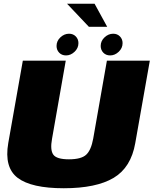

<svg xmlns="http://www.w3.org/2000/svg" viewBox="-20 -998 818 1022"><path d="M319.5 4Q492 4 584.8 -51.2Q677.5 -106.5 700 -236.5L777.5 -675H549L476 -259.5Q465 -199 438.8 -174.5Q412.5 -150 347 -150Q281.5 -150 263.8 -174.8Q246 -199.5 257 -259.5L330 -675H101.5L24 -236.5Q1.5 -106.5 74.2 -51.2Q147 4 319.5 4ZM331.5 -703Q356.5 -703 377 -722.5Q397.5 -742 397.5 -768.5Q397.5 -789.5 383.5 -804Q369.5 -818.5 347.5 -818.5Q322 -818.5 301.5 -799.2Q281 -780 281 -753.5Q281 -732 295 -717.5Q309 -703 331.5 -703ZM566.5 -703Q591.5 -703 612 -722.5Q632.5 -742 632.5 -768.5Q632.5 -789.5 618.5 -804Q604.5 -818.5 582.5 -818.5Q557 -818.5 536.5 -799.2Q516 -780 516 -753.5Q516 -732 530 -717.5Q544 -703 566.5 -703ZM453 -855.5H550.5L483.5 -978H337Z"/></svg>

Font: Anybody UltraCondensed Thin Black
Style: Italic
Weight: 900
Italic angle: -10°
Version: Version 1.111